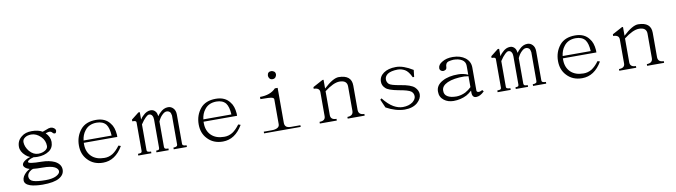

<svg xmlns="http://www.w3.org/2000/svg" viewBox="-35 -1230 6514 1850"><g transform="rotate(-10 3222.5 -305.5)"><path d="M150.9 26.4Q97.2 7.8 97.2 -30.3Q97.2 -69.3 141.1 -107.4Q155.8 -119.1 174.3 -128.9Q158.7 -133.8 149.9 -137.7Q116.7 -156.2 116.7 -177.7Q117.7 -201.2 153.8 -222.7Q172.4 -234.4 198.7 -241.2Q173.3 -251 154.8 -268.6Q108.9 -309.6 108.9 -357.4Q108.9 -417 155.8 -453.1Q192.9 -484.4 255.4 -484.4Q320.8 -484.4 359.9 -460Q382.3 -468.8 395 -472.7Q423.3 -485.4 440.9 -485.4Q460.4 -484.4 473.1 -474.6Q488.8 -461.9 488.8 -449.2Q487.8 -437.5 483.9 -430.7Q479 -423.8 473.1 -423.8Q458.5 -423.8 449.7 -436.5Q439.9 -448.2 422.4 -449.2Q412.6 -449.2 385.3 -440.4Q427.2 -399.4 427.2 -348.6Q426.3 -292 384.3 -262.7Q337.4 -230.5 269 -230.5Q248.5 -230.5 231 -233.4Q169.4 -217.8 170.4 -197.3Q169.4 -178.7 299.3 -177.7Q373.5 -176.8 426.3 -152.3Q485.8 -121.1 485.8 -67.4Q485.8 -17.6 435.1 11.7Q384.3 42 270 42Q195.8 41 150.9 26.4ZM299.3 -120.1Q241.7 -120.1 205.6 -124Q195.8 -121.1 189 -117.2Q147.9 -92.8 147.9 -57.6Q148.9 -21.5 188 -8.8Q226.1 3.9 309.1 3.9Q372.6 3.9 410.6 -14.6Q448.7 -34.2 448.7 -58.6Q448.7 -82 416.5 -100.6Q379.4 -120.1 299.3 -120.1ZM196.8 -301.8Q234.9 -258.8 282.7 -258.8Q321.8 -258.8 351.1 -277.3Q376.5 -293.9 376.5 -318.4Q376.5 -372.1 338.4 -410.2Q295.4 -453.1 244.6 -453.1Q205.6 -452.1 184.1 -436.5Q159.7 -419.9 159.7 -393.6Q160.6 -346.7 196.8 -301.8Z M731.9 -127.9Q680.2 -182.6 680.2 -268.6Q680.2 -357.4 732.9 -421.9Q783.7 -483.4 884.3 -483.4Q976.1 -483.4 1021 -420.9Q1053.2 -382.8 1059.1 -308.6V-286.1H731V-268.6Q731.9 -196.3 776.9 -152.3Q822.8 -108.4 901.9 -108.4Q944.8 -107.4 983.9 -130.9Q1020 -154.3 1055.2 -202.1L1077.6 -194.3Q1002.4 -65.4 882.3 -65.4Q788.6 -65.4 731.9 -127.9ZM769 -401.4Q739.7 -364.3 732.9 -308.6H1007.3Q1003.4 -383.8 977.1 -418.9Q946.8 -456.1 884.3 -456.1Q808.1 -455.1 769 -401.4Z M1670.4 -96.7Q1681.2 -90.8 1702.6 -90.8V-74.2H1573.7V-90.8Q1594.2 -90.8 1604 -96.7Q1613.8 -101.6 1613.8 -113.3V-397.5Q1609.9 -423.8 1600.1 -433.6Q1585.4 -446.3 1567.9 -445.3Q1548.3 -445.3 1524.9 -421.9Q1502.4 -401.4 1484.9 -362.3V-113.3Q1485.8 -99.6 1492.7 -95.7Q1500.5 -90.8 1524.9 -90.8V-74.2H1404.8V-90.8Q1427.2 -91.8 1431.2 -95.7Q1437 -100.6 1437 -113.3V-388.7Q1437 -413.1 1427.2 -428.7Q1417.5 -445.3 1397 -445.3Q1382.3 -444.3 1363.8 -425.8Q1341.3 -405.3 1314 -363.3V-111.3Q1314 -99.6 1323.7 -95.7Q1333.5 -90.8 1355 -90.8V-74.2H1227.1V-90.8Q1251.5 -91.8 1258.3 -95.7Q1266.1 -101.6 1266.1 -111.3V-390.6Q1266.1 -400.4 1259.3 -404.3Q1253.4 -409.2 1227.1 -409.2V-425.8L1300.3 -483.4H1314V-411.1Q1328.6 -434.6 1344.2 -447.3Q1379.4 -483.4 1421.4 -483.4Q1450.7 -482.4 1468.3 -458Q1479 -443.4 1482.9 -414.1Q1494.6 -432.6 1509.3 -445.3Q1545.4 -483.4 1589.4 -483.4Q1618.7 -483.4 1639.2 -461.9Q1661.6 -439.5 1661.6 -397.5V-113.3Q1661.6 -100.6 1670.4 -96.7Z M1903.8 -127.9Q1852.1 -182.6 1852.1 -268.6Q1852.1 -357.4 1904.8 -421.9Q1955.6 -483.4 2056.2 -483.4Q2147.9 -483.4 2192.9 -420.9Q2225.1 -382.8 2231 -308.6V-286.1H1902.8V-268.6Q1903.8 -196.3 1948.7 -152.3Q1994.6 -108.4 2073.7 -108.4Q2116.7 -107.4 2155.8 -130.9Q2191.9 -154.3 2227.1 -202.1L2249.5 -194.3Q2174.3 -65.4 2054.2 -65.4Q1960.4 -65.4 1903.8 -127.9ZM1940.9 -401.4Q1911.6 -364.3 1904.8 -308.6H2179.2Q2175.3 -383.8 2148.9 -418.9Q2118.7 -456.1 2056.2 -456.1Q1980 -455.1 1940.9 -401.4Z M2657.7 -642.6Q2669.4 -632.8 2669.4 -614.3Q2668.5 -598.6 2658.7 -586.9Q2647.9 -574.2 2629.4 -574.2Q2610.8 -574.2 2601.1 -585.9Q2590.3 -599.6 2590.3 -614.3Q2591.3 -633.8 2601.1 -643.6Q2611.8 -653.3 2629.4 -653.3Q2645 -652.3 2657.7 -642.6ZM2679.2 -101.6Q2695.8 -90.8 2725.1 -90.8H2815.9V-74.2H2457.5V-90.8H2536.6Q2572.8 -90.8 2593.3 -103.5Q2611.8 -114.3 2611.8 -137.7V-379.9Q2611.8 -392.6 2594.2 -398.4Q2574.7 -405.3 2480 -405.3V-426.8Q2582.5 -426.8 2635.3 -483.4H2662.6V-137.7Q2663.6 -114.3 2679.2 -101.6Z M3441.9 -90.8V-74.2H3275.9V-90.8Q3333.5 -91.8 3333.5 -139.6V-378.9Q3333.5 -439.5 3259.3 -439.5Q3200.7 -439.5 3111.8 -371.1V-135.7Q3112.8 -90.8 3169.4 -90.8V-74.2H3003.4V-90.8Q3061 -90.8 3061 -135.7V-372.1Q3060.1 -414.1 3003.4 -414.1V-430.7L3101.1 -483.4H3111.8V-397.5Q3203.6 -483.4 3259.3 -483.4Q3384.3 -482.4 3384.3 -378.9V-139.6Q3385.3 -90.8 3441.9 -90.8Z M3976.1 -358.4H3962.4Q3934.1 -418.9 3900.9 -437.5Q3866.7 -456.1 3831.5 -456.1Q3766.1 -455.1 3732.9 -433.6Q3703.6 -412.1 3703.6 -381.8Q3703.6 -355.5 3722.2 -336.9Q3738.8 -319.3 3832.5 -303.7Q3932.1 -288.1 3967.3 -255.9Q3999.5 -224.6 4000.5 -186.5Q4000.5 -142.6 3958.5 -104.5Q3912.6 -64.5 3832.5 -64.5Q3744.6 -66.4 3652.8 -117.2L3616.7 -199.2L3630.4 -210Q3681.2 -145.5 3729 -118.2Q3774.9 -91.8 3819.8 -91.8Q3877.4 -91.8 3915.5 -119.1Q3948.7 -145.5 3948.7 -174.8Q3948.7 -205.1 3925.3 -223.6Q3898.9 -243.2 3805.2 -258.8Q3706.5 -277.3 3682.1 -303.7Q3651.9 -331.1 3652.8 -369.1Q3652.8 -418.9 3697.8 -451.2Q3743.7 -483.4 3817.9 -483.4Q3890.1 -484.4 3983.9 -425.8Z M4567.4 -108.4Q4577.1 -108.4 4600.6 -120.1L4612.3 -105.5Q4571.3 -64.5 4532.2 -64.5Q4513.7 -64.5 4503.9 -76.2Q4493.2 -88.9 4493.2 -112.3V-133.8Q4467.8 -110.4 4440.4 -94.7Q4381.8 -64.5 4310.5 -64.5Q4255.9 -65.4 4219.7 -92.8Q4176.8 -125 4177.7 -178.7Q4176.8 -241.2 4242.2 -276.4Q4302.7 -310.5 4399.4 -309.6Q4448.2 -309.6 4493.2 -289.1V-377Q4493.2 -416 4460 -436.5Q4426.8 -456.1 4377 -456.1Q4354.5 -455.1 4327.1 -448.2Q4297.9 -438.5 4297.9 -397.5Q4296.9 -379.9 4285.2 -373Q4272.5 -366.2 4260.7 -366.2Q4249 -368.2 4239.3 -375Q4228.5 -384.8 4228.5 -397.5Q4228.5 -433.6 4269.5 -457Q4312.5 -484.4 4377 -483.4Q4450.2 -482.4 4497.1 -446.3Q4543.9 -409.2 4543.9 -350.6V-126Q4543.9 -108.4 4567.4 -108.4ZM4287.1 -252.9Q4227.5 -225.6 4228.5 -178.7Q4227.5 -140.6 4257.8 -122.1Q4288.1 -102.5 4346.7 -102.5Q4391.6 -103.5 4435.5 -125Q4468.8 -143.6 4493.2 -168V-274.4L4452.1 -279.3Q4349.6 -280.3 4287.1 -252.9Z M5186 -96.7Q5196.8 -90.8 5218.3 -90.8V-74.2H5089.4V-90.8Q5109.9 -90.8 5119.6 -96.7Q5129.4 -101.6 5129.4 -113.3V-397.5Q5125.5 -423.8 5115.7 -433.6Q5101.1 -446.3 5083.5 -445.3Q5064 -445.3 5040.5 -421.9Q5018.1 -401.4 5000.5 -362.3V-113.3Q5001.5 -99.6 5008.3 -95.7Q5016.1 -90.8 5040.5 -90.8V-74.2H4920.4V-90.8Q4942.9 -91.8 4946.8 -95.7Q4952.6 -100.6 4952.6 -113.3V-388.7Q4952.6 -413.1 4942.9 -428.7Q4933.1 -445.3 4912.6 -445.3Q4897.9 -444.3 4879.4 -425.8Q4856.9 -405.3 4829.6 -363.3V-111.3Q4829.6 -99.6 4839.4 -95.7Q4849.1 -90.8 4870.6 -90.8V-74.2H4742.7V-90.8Q4767.1 -91.8 4773.9 -95.7Q4781.7 -101.6 4781.7 -111.3V-390.6Q4781.7 -400.4 4774.9 -404.3Q4769 -409.2 4742.7 -409.2V-425.8L4815.9 -483.4H4829.6V-411.1Q4844.2 -434.6 4859.9 -447.3Q4895 -483.4 4937 -483.4Q4966.3 -482.4 4983.9 -458Q4994.6 -443.4 4998.5 -414.1Q5010.3 -432.6 5024.9 -445.3Q5061 -483.4 5105 -483.4Q5134.3 -483.4 5154.8 -461.9Q5177.2 -439.5 5177.2 -397.5V-113.3Q5177.2 -100.6 5186 -96.7Z M5419.4 -127.9Q5367.7 -182.6 5367.7 -268.6Q5367.7 -357.4 5420.4 -421.9Q5471.2 -483.4 5571.8 -483.4Q5663.6 -483.4 5708.5 -420.9Q5740.7 -382.8 5746.6 -308.6V-286.1H5418.5V-268.6Q5419.4 -196.3 5464.4 -152.3Q5510.3 -108.4 5589.4 -108.4Q5632.3 -107.4 5671.4 -130.9Q5707.5 -154.3 5742.7 -202.1L5765.1 -194.3Q5689.9 -65.4 5569.8 -65.4Q5476.1 -65.4 5419.4 -127.9ZM5456.5 -401.4Q5427.2 -364.3 5420.4 -308.6H5694.8Q5690.9 -383.8 5664.6 -418.9Q5634.3 -456.1 5571.8 -456.1Q5495.6 -455.1 5456.5 -401.4Z M6371.6 -90.8V-74.2H6205.6V-90.8Q6263.2 -91.8 6263.2 -139.6V-378.9Q6263.2 -439.5 6189 -439.5Q6130.4 -439.5 6041.5 -371.1V-135.7Q6042.5 -90.8 6099.1 -90.8V-74.2H5933.1V-90.8Q5990.7 -90.8 5990.7 -135.7V-372.1Q5989.7 -414.1 5933.1 -414.1V-430.7L6030.8 -483.4H6041.5V-397.5Q6133.3 -483.4 6189 -483.4Q6314 -482.4 6314 -378.9V-139.6Q6314.9 -90.8 6371.6 -90.8Z"/></g></svg>

Font: BabelStone Tangut Wenhai
Style: Regular
Weight: 400
Designer: Andrew West
Foundry: BabelStone
Version: Version 1.002 May 21, 2016